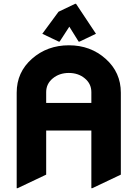

<svg xmlns="http://www.w3.org/2000/svg" viewBox="-20 -987 728 1017"><path d="M377.9 -966.8H382.8L488.3 -808.1L401.4 -766.6H396.5L347.2 -845.7L295.9 -766.6H291L204.1 -808.1L290 -924.8ZM73.2 9.8H68.4V-496.1Q68.4 -604.5 149.4 -675.8Q230.5 -747.1 345 -747.1Q459.5 -747.1 539.8 -675.3Q620.1 -603.5 620.1 -496.1V-62L468.8 9.8H463.9V-295.4H224.6V-62ZM463.9 -441.9V-499Q463.9 -543.5 428.7 -572.3Q394.5 -600.6 344.5 -600.6Q294.4 -600.6 259.5 -571.8Q224.6 -543 224.6 -499V-441.9Z"/></svg>

Font: Nova Round
Style: Bold
Weight: 700
Designer: Wojciech Kalinowski "wmk69" (wmk69@o2.pl)
Foundry: Wojciech Kalinowski "wmk69" (wmk69@o2.pl)
Version: Version 3.1.0; 2021-05-23